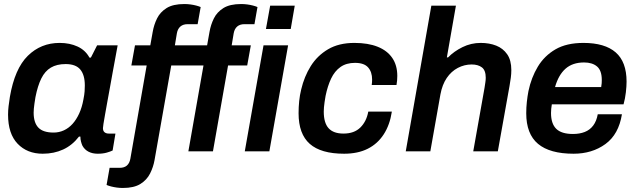

<svg xmlns="http://www.w3.org/2000/svg" viewBox="-20 -751 3160 953"><path d="M192 12Q115 12 67.5 -37.5Q20 -87 20 -182Q20 -202 22.5 -223.5Q25 -245 29 -270Q53 -410 118 -474Q183 -538 276 -538Q326 -538 365 -520Q404 -502 424 -465H431L462 -526H564L540 -396Q533 -355 525.5 -315.5Q518 -276 512 -241.5Q506 -207 501 -180Q496 -153 493.5 -136Q491 -119 491 -115Q491 -101 499 -94.5Q507 -88 520 -88H553L539 -4Q529 1 510 6.5Q491 12 465 12Q439 12 419.5 2Q400 -8 389 -28Q385 -37 382 -48.5Q379 -60 379 -73H372Q339 -30 293.5 -9Q248 12 192 12ZM246 -93Q273 -93 297 -104Q321 -115 340 -136Q359 -157 373 -187.5Q387 -218 394 -257Q399 -282 400 -298Q401 -314 401 -327Q401 -379 378.5 -406Q356 -433 306 -433Q262 -433 232.5 -415.5Q203 -398 185 -361.5Q167 -325 156 -269Q153 -251 151 -237Q149 -223 148 -212Q147 -201 147 -192Q147 -142 170.5 -117.5Q194 -93 246 -93Z M590 182Q575 182 560 180Q545 178 531.5 174.5Q518 171 509 167L524 82H574Q597 82 610 70.5Q623 59 627 37L708 -426H632L650 -526H726L738 -593Q744 -628 759.5 -659.5Q775 -691 807 -711Q839 -731 895 -731Q910 -731 925 -729Q940 -727 953.5 -723.5Q967 -720 976 -716L961 -631H911Q889 -631 875.5 -619.5Q862 -608 858 -586L848 -526H1008L1020 -593Q1026 -628 1041.5 -659.5Q1057 -691 1089 -711Q1121 -731 1177 -731Q1192 -731 1207 -729Q1222 -727 1235.5 -723.5Q1249 -720 1258 -716L1243 -631H1193Q1171 -631 1157.5 -619.5Q1144 -608 1140 -586L1130 -526H1225L1207 -426H1112L1037 0H915L990 -426H830L747 44Q741 78 725 110Q709 142 677 162Q645 182 590 182ZM1300 -607 1321 -723H1443L1423 -607ZM1195 0 1288 -526H1410L1317 0Z M1688 12Q1573 12 1517.5 -37Q1462 -86 1462 -189Q1462 -219 1465 -249Q1468 -279 1475 -307Q1490 -371 1522.5 -423Q1555 -475 1608.5 -506.5Q1662 -538 1739 -538Q1807 -538 1854.5 -519Q1902 -500 1927 -463.5Q1952 -427 1952 -374Q1952 -363 1951 -351.5Q1950 -340 1948 -329H1825Q1826 -336 1826.5 -342.5Q1827 -349 1827 -356Q1827 -394 1807 -416.5Q1787 -439 1742 -439Q1699 -439 1670 -418.5Q1641 -398 1623.5 -361Q1606 -324 1596 -275Q1593 -258 1591 -244Q1589 -230 1588 -218.5Q1587 -207 1587 -197Q1587 -141 1611 -114.5Q1635 -88 1685 -88Q1738 -88 1768.5 -118Q1799 -148 1808 -197H1925Q1915 -131 1884.5 -84Q1854 -37 1805 -12.5Q1756 12 1688 12Z M1994 0 2121 -723H2243L2198 -466H2204Q2233 -496 2275.5 -517Q2318 -538 2366 -538Q2409 -538 2443 -524.5Q2477 -511 2497.5 -481.5Q2518 -452 2518 -403Q2518 -385 2515.5 -365.5Q2513 -346 2509 -324L2451 0H2329L2385 -315Q2387 -329 2389 -341.5Q2391 -354 2391 -365Q2391 -402 2372 -416.5Q2353 -431 2321 -431Q2285 -431 2252.5 -414Q2220 -397 2197.5 -364Q2175 -331 2166 -282L2116 0Z M2827 12Q2709 12 2650.5 -37Q2592 -86 2592 -189Q2592 -217 2595 -245Q2598 -273 2603 -299Q2617 -366 2649.5 -420Q2682 -474 2737 -506Q2792 -538 2876 -538Q2982 -538 3036 -491Q3090 -444 3090 -346Q3090 -323 3086.5 -292.5Q3083 -262 3075 -233H2719Q2717 -221 2716 -210.5Q2715 -200 2715 -190Q2715 -137 2741 -111.5Q2767 -86 2824 -86Q2857 -86 2882.5 -96Q2908 -106 2924.5 -128Q2941 -150 2947 -184H3067Q3051 -84 2985 -36Q2919 12 2827 12ZM2735 -319H2964Q2966 -329 2966.5 -338Q2967 -347 2967 -354Q2967 -401 2943.5 -421Q2920 -441 2879 -441Q2822 -441 2787 -410Q2752 -379 2735 -319Z"/></svg>

Font: Archivo Variable SemiBold
Style: Italic
Weight: 600
Italic angle: -10°
Designer: Hector Gatti
Foundry: Omnibus-Type
Version: Version 2.001